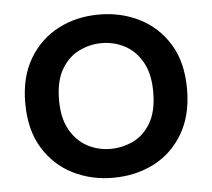

<svg xmlns="http://www.w3.org/2000/svg" viewBox="-45 -607 732 662"><g transform="rotate(-5 321.0 -275.5)"><path d="M321 7Q245 7 181.5 -25Q118 -57 79.5 -120Q41 -183 41 -276Q41 -366 78.5 -429Q116 -492 179 -525Q242 -558 321 -558Q397 -558 460.5 -526Q524 -494 562.5 -431.5Q601 -369 601 -276Q601 -185 563.5 -121.5Q526 -58 462.5 -25.5Q399 7 321 7ZM321 -93Q361 -93 398.5 -110.5Q436 -128 460 -168.5Q484 -209 484 -276Q484 -339 461 -379.5Q438 -420 401 -439.5Q364 -459 321 -459Q281 -459 243.5 -441Q206 -423 182 -382.5Q158 -342 158 -276Q158 -214 180.5 -173.5Q203 -133 240 -113Q277 -93 321 -93Z"/></g></svg>

Font: Ulagadi Sans Medium
Style: Regular
Weight: 500
Designer: Ninad Kale (Devanagari), Jonny Pinhorn (Latin)
Foundry: Indian Type Foundry
Version: Version 3.01;March 29, 2020;FontCreator 12.0.0.2522 64-bit; 